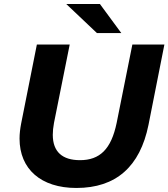

<svg xmlns="http://www.w3.org/2000/svg" viewBox="-20 -921 836 953"><path d="M461 -757H582L476 -901H309ZM359 12C556 12 675 -94 717 -301L796 -700H637L559 -311C532 -180 475 -126 377 -126C290 -126 242 -167 242 -252C242 -270 244 -289 248 -311L326 -700H163L85 -308C80 -282 77 -257 77 -233C77 -82 183 12 359 12Z"/></svg>

Font: AWKNG-Font
Style: Bold Italic
Weight: 700
Italic angle: -11.3°
Designer: Awakening Church
Foundry: Awakening Church
Version: Version 1.700;PS 001.700;hotconv 1.0.88;makeotf.lib2.5.64775